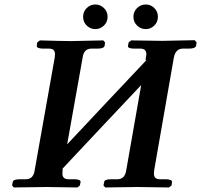

<svg xmlns="http://www.w3.org/2000/svg" viewBox="-20 -825 886 846"><path d="M746.1 -571.8 659.2 -74.2Q658.2 -69.3 658.2 -60.1Q658.2 -35.2 684.1 -35.2H710.9Q723.1 -35.2 731 -32Q738.8 -28.8 737.8 -22.9L735.8 -7.8L724.1 1Q625 -1 585.9 -1L443.8 1L436 -7.8L439 -22.9Q439.9 -35.2 470.2 -35.2H497.1Q530.3 -35.2 536.1 -74.2L602.1 -450.2Q545.9 -391.1 429 -266.6Q312 -142.1 252 -78.1L256.8 -81.1L255.9 -75.2Q254.9 -69.3 254.9 -60.1Q254.9 -35.2 282.2 -35.2H308.1Q320.3 -35.2 328.1 -32Q335.9 -28.8 335 -22.9L332 -7.8L320.8 1Q221.7 -1 184.1 -1L41 1L33.2 -7.8L36.1 -22.9Q38.1 -35.2 67.9 -35.2H94.2Q127.4 -35.2 132.8 -75.2L221.2 -571.8Q222.2 -577.6 222.2 -586.9Q222.2 -610.8 195.8 -610.8H168.9Q156.7 -610.8 148.9 -614Q141.1 -617.2 142.1 -623L144 -638.2L155.8 -647Q255.9 -644 293.9 -644L435.1 -647L442.9 -638.2L440.9 -623Q438 -610.8 409.2 -610.8H382.8Q349.6 -610.8 344.2 -571.8L275.9 -189Q335.9 -252.9 452.9 -377.4Q569.8 -502 626 -561L621.1 -559.1L623 -571.8Q625 -581.5 625 -585.9Q625 -610.8 598.1 -610.8H571.8Q542 -610.8 543.9 -623L546.9 -638.2L558.1 -647Q658.2 -645 695.8 -645L837.9 -647.9L846.2 -638.2L844.2 -624Q841.3 -610.8 812 -610.8H786.1Q753.9 -610.8 746.1 -571.8ZM362.1 -712.4Q346.2 -728 346.2 -751Q346.2 -773.9 362.1 -789.6Q377.9 -805.2 399.9 -805.2Q421.9 -805.2 438 -789.6Q454.1 -773.9 454.1 -751Q454.1 -728 438 -712.4Q421.9 -696.8 399.9 -696.8Q377.9 -696.8 362.1 -712.4ZM584 -712.4Q567.9 -728 567.9 -751Q567.9 -773.9 584 -789.6Q600.1 -805.2 622.1 -805.2Q644 -805.2 659.9 -789.6Q675.8 -773.9 675.8 -751Q675.8 -728 659.9 -712.4Q644 -696.8 622.1 -696.8Q600.1 -696.8 584 -712.4Z"/></svg>

Font: Linux Libertine O
Style: Semibold Italic
Weight: 600
Italic angle: -11.5°
Designer: Philipp H. Poll
Foundry: Philipp H. Poll
Version: Version 5.1.2